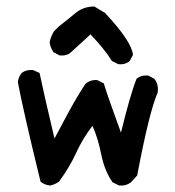

<svg xmlns="http://www.w3.org/2000/svg" viewBox="-20 -578 540 592"><path d="M133 -6Q117 -8 105 -18Q51 -239 35 -325Q37 -341 47 -353Q61 -364 82 -362L102 -353Q115 -290 148 -151Q166 -185 190.5 -230.5Q215 -276 243 -319Q259 -333 280 -331L300 -321Q313 -278 353 -169Q382 -288 401 -335Q415 -347 437 -345L456 -335Q470 -317 466 -292Q440 -233 403 -37L384 -16Q368 -4 347 -6L327 -16Q302 -52 292 -102.5Q282 -153 265 -190Q235 -151 215 -107Q195 -63 162 -18Q148 -8 133 -6ZM345 -380 325 -390Q312 -411 295 -431.5Q278 -452 259 -472L199 -417Q186 -405 164 -407L145 -417Q135 -431 133 -448Q137 -466 146 -481L162 -497Q188 -517 212.5 -537.5Q237 -558 271 -558L304 -538Q386 -450 390 -409L380 -390Q366 -378 345 -380Z"/></svg>

Font: Kosefont JP
Style: Regular
Weight: 400
Designer: Nozomi Seto 瀬戸のぞみ
Version: Version 3.00;June 19, 2020